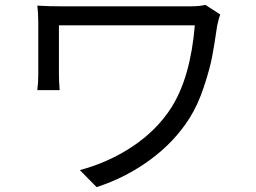

<svg xmlns="http://www.w3.org/2000/svg" viewBox="-20 -726 1040 781"><path d="M815.4 -706.1 876 -667Q870.1 -653.3 863.3 -621.1Q851.6 -540 842.3 -492.2Q833 -444.3 809.1 -372.1Q785.2 -299.8 752 -247.1Q691.4 -150.4 592.3 -77.1Q493.2 -3.9 373 35.2L304.7 -34.2Q419.9 -64.5 518.6 -129.9Q617.2 -195.3 676.8 -288.1Q754.9 -411.1 772.5 -623H219.7V-422.9Q219.7 -396.5 222.7 -359.4H131.8Q135.7 -391.6 135.7 -422.9V-635.7Q135.7 -672.9 131.8 -703.1Q172.9 -700.2 239.3 -700.2H752Q791 -700.2 815.4 -706.1Z"/></svg>

Font: GenEi Gothic M Regular
Style: Regular
Weight: 400
Designer: o_tamon (Modified); [Source Han Sans]
Ryoko NISHIZUKA  (kana & ideographs); Paul D. Hunt (Latin, Greek & Cyrillic); Wenl
Version: Version 1.1a;Original Version 1.004